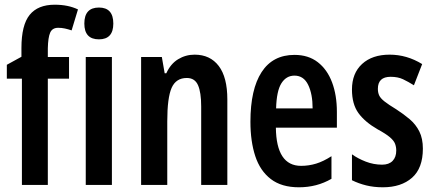

<svg xmlns="http://www.w3.org/2000/svg" viewBox="-20 -785 1841 815"><path d="M273 -451H183V0H73V-451H9V-510L71 -544V-581Q71 -679 106 -722Q141 -765 212 -765Q241 -765 265.5 -760Q290 -755 311 -745L284 -656Q269 -661 255.5 -664Q242 -667 227 -667Q202 -667 193 -646.5Q184 -626 183 -580V-543H273Z M400 -753Q461 -753 461 -685Q461 -618 400 -618Q338 -618 338 -685Q338 -753 400 -753ZM455 -543V0H344V-543Z M806 -553Q872 -553 908.5 -505Q945 -457 945 -363V0H834V-333Q834 -393 820.5 -423.5Q807 -454 773 -454Q727 -454 708.5 -412Q690 -370 690 -270V0H579V-543H667L679 -474H686Q704 -514 736 -533.5Q768 -553 806 -553Z M1230 -552Q1289 -552 1329 -521Q1369 -490 1389.5 -435.5Q1410 -381 1410 -310V-243H1151Q1153 -81 1258 -81Q1291 -81 1322 -90.5Q1353 -100 1387 -122V-26Q1356 -8 1321.5 1Q1287 10 1249 10Q1175 10 1129.5 -25Q1084 -60 1063.5 -122.5Q1043 -185 1043 -268Q1043 -406 1090.5 -479Q1138 -552 1230 -552ZM1230 -464Q1195 -464 1174.5 -431.5Q1154 -399 1152 -325H1307Q1307 -386 1288 -425Q1269 -464 1230 -464Z M1775 -154Q1775 -71 1729 -30.5Q1683 10 1605 10Q1567 10 1534.5 2Q1502 -6 1474 -20V-130Q1499 -112 1532.5 -99Q1566 -86 1602 -86Q1631 -86 1646.5 -102Q1662 -118 1662 -146Q1662 -161 1657 -174.5Q1652 -188 1635 -202.5Q1618 -217 1583 -236Q1529 -267 1501.5 -305Q1474 -343 1474 -405Q1474 -474 1517 -513.5Q1560 -553 1634 -553Q1707 -553 1772 -513L1737 -423Q1713 -438 1691 -448.5Q1669 -459 1638 -459Q1584 -459 1584 -408Q1584 -392 1589.5 -380Q1595 -368 1612 -354.5Q1629 -341 1662 -321Q1693 -301 1719 -279Q1745 -257 1760 -227Q1775 -197 1775 -154Z"/></svg>

Font: Noto Sans Malayalam ExtraCondensed SemiBold
Style: Regular
Weight: 600
Width: 2
Designer: Jelle Bosma - Monotype Design Team
Foundry: Monotype Imaging Inc.
Version: Version 2.104; ttfautohint (v1.8.4.7-5d5b)